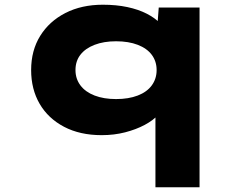

<svg xmlns="http://www.w3.org/2000/svg" viewBox="-20 -564 1059 814"><path d="M639 230V-150L680 -130Q675 -104 652.5 -79Q630 -54 593.5 -34.5Q557 -15 510.5 -3Q464 9 411 9Q319 9 251.5 -26.5Q184 -62 148 -124Q112 -186 112 -267Q112 -350 150.5 -412Q189 -474 257.5 -509Q326 -544 416 -544Q473 -544 520 -534Q567 -524 602 -506Q637 -488 658 -466Q679 -444 683 -420L644 -412L653 -532H826V230ZM472 -144Q525 -144 564 -159Q603 -174 623.5 -202Q644 -230 644 -267Q644 -304 623.5 -331.5Q603 -359 564 -374Q525 -389 472 -389Q420 -389 381 -374Q342 -359 321 -332Q300 -305 300 -267Q300 -230 321 -202Q342 -174 381 -159Q420 -144 472 -144Z"/></svg>

Font: Lexend Zetta ExtraBold
Style: Regular
Weight: 800
Designer: Bonnie Shaver-Troup, Thomas Jockin
Foundry: Lexend
Version: Version 1.007